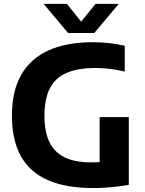

<svg xmlns="http://www.w3.org/2000/svg" viewBox="-20 -969 753 998"><path d="M464.5 8.5Q324 8.5 230 -32.2Q136 -73 89 -156.5Q42 -240 42 -368.5Q42 -496 90.5 -580.5Q139 -665 232.5 -707.2Q326 -749.5 461.5 -749.5Q505 -749.5 546.8 -745Q588.5 -740.5 628.5 -731V-597Q589.5 -606.5 551.8 -611Q514 -615.5 476 -615.5Q385.5 -615.5 327 -590.5Q268.5 -565.5 239.8 -510.8Q211 -456 211 -366Q211 -282 237.8 -228.8Q264.5 -175.5 318 -150.2Q371.5 -125 452 -125Q482.5 -125 512.5 -127.2Q542.5 -129.5 567.5 -133.5L498 -73V-360H649.5V-8Q601.5 0 555.8 4.2Q510 8.5 464.5 8.5ZM334 -797.5 206.5 -949H327.5L414.5 -841H389.5L476.5 -949H597.5L470 -797.5Z"/></svg>

Font: Encode Sans SC
Style: Bold
Weight: 700
Version: Version 3.002